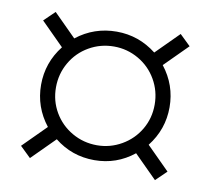

<svg xmlns="http://www.w3.org/2000/svg" viewBox="-56 -657 598 546"><g transform="rotate(10 243.0 -384.0)"><path d="M63 -173 32 -203 98 -269Q58 -320 58 -384Q58 -448 98 -499L32 -565L63 -595L128 -530Q179 -570 244 -570Q308 -570 359 -530L424 -595L455 -565L389 -499Q429 -448 429 -384Q429 -320 389 -269L455 -203L424 -173L358 -239Q308 -199 244 -199Q179 -199 129 -239ZM386 -384Q386 -423 367 -456Q348 -489 315 -508Q282 -527 244 -527Q205 -527 172 -508Q139 -489 120 -456Q101 -423 101 -384Q101 -345 120 -312.5Q139 -280 172 -261Q205 -242 244 -242Q282 -242 315 -261Q348 -280 367 -312.5Q386 -345 386 -384Z"/></g></svg>

Font: Shippori Mincho
Style: Regular
Weight: 400
Designer: FONTDASU
Foundry: FONTDASU / Google Inc. / but / Adobe
Version: Version 3.110; ttfautohint (v1.8.3)